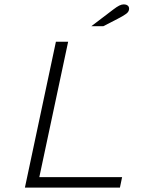

<svg xmlns="http://www.w3.org/2000/svg" viewBox="-20 -859 672 879"><path d="M94 0 236 -668H292L160 -48H539L529 0ZM398 -739 498 -815Q515 -828 526 -833.5Q537 -839 547 -839Q557 -839 564 -834Q571 -829 571 -819Q571 -806 558.5 -796.5Q546 -787 519 -773L453 -739Z"/></svg>

Font: Atkinson Hyperlegible Mono ExtraLight
Style: Italic
Weight: 200
Italic angle: -12°
Monospace: yes
Designer: Elliott Scott, Megan Eiswerth, Linus Boman, Theodore Petrosky, Letters from Sweden
Foundry: Applied Design Works, Letters from Sweden
Version: Version 2.001